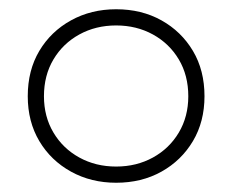

<svg xmlns="http://www.w3.org/2000/svg" viewBox="-20 -729 502 415"><path d="M231 -334Q177 -334 133.5 -358Q90 -382 65 -424Q40 -466 40 -521Q40 -577 65 -619Q90 -661 133.5 -685Q177 -709 231 -709Q286 -709 329 -685Q372 -661 397 -619Q422 -577 422 -521Q422 -466 397 -424Q372 -382 329 -358Q286 -334 231 -334ZM231 -369Q275 -369 310.5 -388.5Q346 -408 366.5 -442.5Q387 -477 387 -521Q387 -566 366.5 -600.5Q346 -635 310.5 -654.5Q275 -674 231 -674Q187 -674 151.5 -654.5Q116 -635 95.5 -600.5Q75 -566 75 -521Q75 -477 95.5 -442.5Q116 -408 151.5 -388.5Q187 -369 231 -369Z"/></svg>

Font: REM Medium Thin
Style: Regular
Weight: 250
Version: Version 1.005;gftools[0.9.28]